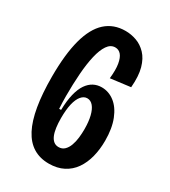

<svg xmlns="http://www.w3.org/2000/svg" viewBox="-171 -760 763 860"><g transform="rotate(30 210.5 -329.5)"><path d="M220 14Q127 14 82.5 -71Q38 -156 38 -331Q38 -447 58.5 -523Q79 -599 120 -636Q161 -673 222 -673Q251 -673 279 -663Q307 -653 329.5 -629.5Q352 -606 363 -566.5Q374 -527 369 -467L266 -454Q271 -500 266 -529Q261 -558 249 -572Q237 -586 219 -586Q195 -586 179 -562.5Q163 -539 153.5 -498Q144 -457 140 -403Q136 -349 136 -287Q136 -274 136.5 -255Q137 -236 138 -222H148Q149 -270 157.5 -304.5Q166 -339 180.5 -360Q195 -381 214 -391Q233 -401 256 -401Q292 -401 322 -378Q352 -355 370 -310Q388 -265 388 -201Q388 -156 378 -117Q368 -78 347.5 -48.5Q327 -19 295 -2.5Q263 14 220 14ZM221 -72Q239 -72 251 -83.5Q263 -95 270 -114Q277 -133 279.5 -155.5Q282 -178 282 -199Q282 -238 275 -266.5Q268 -295 255 -310.5Q242 -326 224 -326Q207 -326 193.5 -310Q180 -294 173 -264Q166 -234 166 -190Q166 -164 169 -142Q172 -120 178.5 -104.5Q185 -89 195.5 -80.5Q206 -72 221 -72Z"/></g></svg>

Font: Bricolage Grotesque 48pt Condensed Medium
Style: Regular
Weight: 500
Width: 3
Designer: Mathieu Triay
Foundry: Atelier Triay
Version: Version 1.001;gftools[0.9.33.dev8+g029e19f]